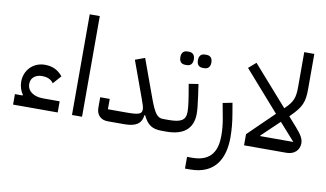

<svg xmlns="http://www.w3.org/2000/svg" viewBox="-92 -945 2362 1390"><g transform="rotate(10 1089.5 -250.0)"><path d="M30 0H358V-82H237C166 -82 119 -115 119 -169C119 -213 154 -240 201 -240C233 -240 265 -232 286 -202L339 -262C308 -301 267 -324 208 -324C122 -324 59 -259 59 -174C59 -139 70 -107 88 -81L86 -77H30Z M463 0H537V-740H463Z M725 0H847C931 0 972 -25 980 -90H985C1017 -24 1051 0 1123 0L1143 -20V-86H1118C1075 -86 1054 -113 1015 -219L913 -499L842 -473L938 -209C955 -163 961 -144 961 -128C961 -94 938 -86 847 -86H712V-162H642V-85C642 -30 677 0 725 0Z M1336 -500H1347C1373 -500 1391 -515 1391 -549C1391 -583 1373 -598 1347 -598H1336C1309 -598 1292 -583 1292 -549C1292 -515 1309 -500 1336 -500ZM1207 -500H1218C1244 -500 1262 -515 1262 -549C1262 -583 1244 -598 1218 -598H1207C1180 -598 1163 -583 1163 -549C1163 -515 1180 -500 1207 -500ZM1123 0H1158C1282 0 1351 -55 1351 -166C1351 -193 1347 -232 1338 -297L1326 -380L1256 -369L1270 -286C1280 -225 1283 -190 1283 -166C1283 -104 1245 -86 1158 -86H1143L1123 -66Z M1336 240H1373C1564 240 1621 107 1621 -39C1621 -95 1616 -150 1605 -213L1592 -289L1522 -275L1543 -162C1550 -124 1554 -80 1554 -41C1554 63 1519 154 1373 154H1336Z M1728 0H2039C2103 0 2134 -42 2134 -86C2134 -117 2119 -145 2075 -195L2014 -264L2024 -274C2097 -347 2114 -385 2114 -482V-740H2040V-482C2040 -405 2027 -372 1973 -320L1968 -315L1713 -604L1659 -557L1916 -265L1728 -82ZM2075 -86H1832L1831 -90L1961 -214Z"/></g></svg>

Font: IBM Plex Arabic
Style: Regular
Weight: 400
Designer: Mike Abbink, Paul van der Laan, Pieter van Rosmalen, Wael Morcos, Khajak Apelian
Foundry: Bold Monday
Version: Version 1.0